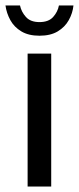

<svg xmlns="http://www.w3.org/2000/svg" viewBox="-20 -683 289 703"><path d="M81.1 0V-486.8H167.5V0ZM124.5 -552.2Q84.5 -552.2 58.1 -568.1Q31.7 -584 17.8 -609.4Q3.9 -634.8 0 -663.1H53.2Q58.1 -639.6 75 -620.8Q91.8 -602.1 124.5 -602.1Q157.7 -602.1 174.6 -620.8Q191.4 -639.6 195.8 -663.1H249Q246.1 -634.8 231.9 -609.4Q217.8 -584 191.4 -568.1Q165 -552.2 124.5 -552.2Z"/></svg>

Font: Varta Light Medium
Style: Regular
Weight: 500
Version: Version 1.004